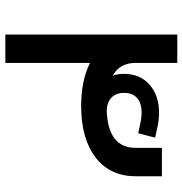

<svg xmlns="http://www.w3.org/2000/svg" viewBox="-2 -698 700 737"><g transform="rotate(90 348.5 -330.0)"><path d="M657 -601V-500Q657 -402 585 -346.5Q513 -291 387 -291Q290 -291 222 -325V0H113V-660H222V-500Q222 -439 271 -412Q264 -430 264 -456Q264 -517 305.5 -553.5Q347 -590 413 -590Q442 -590 472.5 -583Q503 -576 509 -575L492 -510Q486 -511 459.5 -517Q433 -523 413 -523Q376 -523 356.5 -505.5Q337 -488 337 -456Q337 -426 354 -408.5Q371 -391 404 -389Q478 -392 513 -420Q548 -448 548 -500V-601Z"/></g></svg>

Font: Cairo SemiBold
Style: Regular
Weight: 600
Designer: Mohamed Gaber, Accademia di Belle Arti di Urbino and others
Foundry: Kief Type Foundry, Accademia di Belle Arti di Urbino and others
Version: Version 3.011